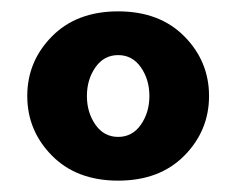

<svg xmlns="http://www.w3.org/2000/svg" viewBox="-20 -752 417 338"><path d="M304.5 -478Q261 -434 188 -434Q115 -434 71.5 -478Q28 -522 28 -583Q28 -644 71.5 -688Q115 -732 188 -732Q261 -732 304.5 -688Q348 -644 348 -583Q348 -522 304.5 -478ZM228 -633.5Q213 -655 188 -655Q163 -655 148 -633.5Q133 -612 133 -583Q133 -554 148 -532.5Q163 -511 188 -511Q213 -511 228 -532.5Q243 -554 243 -583Q243 -612 228 -633.5Z"/></svg>

Font: Cabin
Style: Bold
Weight: 700
Designer: Pablo Impallari
Foundry: Pablo Impallari. www.impallari.com Igino Marini. www.ikern.com
Version: Version 1.005